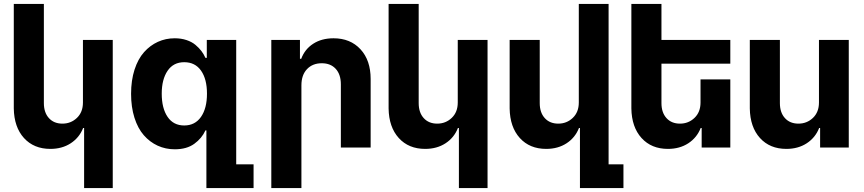

<svg xmlns="http://www.w3.org/2000/svg" viewBox="-20 -747 4373 972"><path d="M399.9 -231.9V-544.9H550.8V205.1H405.8V-99.1H400.9Q381.8 -50.3 338.1 -21.7Q294.4 6.8 234.9 6.8Q151.4 6.8 101.3 -48.3Q51.3 -103.5 49.8 -198.2V-727.1H202.1V-225.1Q202.1 -177.2 227.5 -149.2Q252.9 -121.1 295.9 -121.1Q338.9 -121.1 369.4 -150.1Q399.9 -179.2 399.9 -228Z M1263.7 205.1H1024.9V-86.9H1020Q1002 -46.9 963.6 -19Q925.3 8.8 864.7 8.8Q818.4 8.8 778.3 -9.5Q738.3 -27.8 708 -62.5Q677.7 -97.2 660.6 -151.1Q643.6 -205.1 643.6 -272Q643.6 -340.3 661.1 -394.5Q678.7 -448.7 709.2 -482.9Q739.7 -517.1 779.3 -535.2Q818.8 -553.2 864.7 -553.2Q897 -553.2 924.1 -544.2Q951.2 -535.2 969.5 -519.8Q987.8 -504.4 999.8 -488.5Q1011.7 -472.7 1020 -454.1H1026.9V-544.9H1175.8V85H1263.7ZM1027.8 -272.9Q1027.8 -346.7 997.8 -389.4Q967.8 -432.1 912.6 -432.1Q857.9 -432.1 828.4 -388.7Q798.8 -345.2 798.8 -272.9Q798.8 -198.7 828.4 -155.3Q857.9 -111.8 912.6 -111.8Q967.3 -111.8 997.6 -155.3Q1027.8 -198.7 1027.8 -272.9Z M1505.9 -314.9V205.1H1353.5V-544.9H1498.5V-449.2H1504.9Q1522.9 -498 1565.7 -525.6Q1608.4 -553.2 1668.5 -553.2Q1753.4 -553.2 1804.9 -497.6Q1856.4 -441.9 1856.4 -347.2V0H1705.6V-319.8Q1705.6 -370.1 1679.7 -398.4Q1653.8 -426.8 1608.9 -426.8Q1562.5 -426.8 1534.2 -397Q1505.9 -367.2 1505.9 -314.9Z M2297.4 -231.9V-544.9H2448.2V205.1H2303.2V-99.1H2298.3Q2279.3 -50.3 2235.6 -21.7Q2191.9 6.8 2132.3 6.8Q2048.8 6.8 1998.8 -48.3Q1948.7 -103.5 1947.3 -198.2V-727.1H2099.6V-225.1Q2099.6 -177.2 2125 -149.2Q2150.4 -121.1 2193.4 -121.1Q2236.3 -121.1 2266.8 -150.1Q2297.4 -179.2 2297.4 -228Z M3136.2 85V205.1H2916V-99.1H2911.1Q2892.1 -50.3 2848.4 -21.7Q2804.7 6.8 2745.1 6.8Q2661.6 6.8 2611.6 -48.3Q2561.5 -103.5 2560.1 -198.2V-544.9H2712.4V-225.1Q2712.4 -177.2 2737.8 -149.2Q2763.2 -121.1 2806.2 -121.1Q2849.1 -121.1 2879.6 -150.1Q2910.2 -179.2 2910.2 -228V-231.9V-727.1H3061V85Z M3677.2 -544.9V-424.8H3328.6V-225.1Q3328.6 -177.2 3354 -149.2Q3379.4 -121.1 3422.4 -121.1Q3465.3 -121.1 3495.8 -150.1Q3526.4 -179.2 3526.4 -228V-231.9V-345.2H3677.2V0H3532.2V-99.1H3527.3Q3508.3 -50.3 3464.6 -21.7Q3420.9 6.8 3361.3 6.8Q3277.8 6.8 3227.8 -48.3Q3177.7 -103.5 3176.3 -198.2V-727.1H3328.6V-544.9Z M4126 -231.9V-544.9H4276.9V0H4131.8V-99.1H4127Q4107.9 -50.3 4064.2 -21.7Q4020.5 6.8 3960.9 6.8Q3877.4 6.8 3827.4 -48.3Q3777.3 -103.5 3775.9 -198.2V-544.9H3928.2V-225.1Q3928.2 -177.2 3953.6 -149.2Q3979 -121.1 4022 -121.1Q4064.9 -121.1 4095.5 -150.1Q4126 -179.2 4126 -228Z"/></svg>

Font: Telcell.Market
Style: Bold
Weight: 700
Designer: Rasmus Andersson, Sedrak Mkrtchyan
Version: Version 3.019;git-0a5106e0b